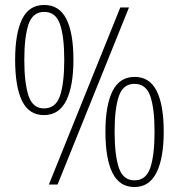

<svg xmlns="http://www.w3.org/2000/svg" viewBox="-20 -744 720 774"><path d="M157 -280Q97 -280 69 -337Q41 -394 41 -503Q41 -609 69 -666.5Q97 -724 158 -724Q219 -724 247.5 -667.5Q276 -611 276 -503Q276 -397 247 -338.5Q218 -280 157 -280ZM177 0 465 -714H500L212 0ZM157 -307Q205 -307 222 -358Q239 -409 239 -503Q239 -596 222 -646Q205 -696 158 -696Q112 -696 95 -646Q78 -596 78 -503Q78 -409 95 -358Q112 -307 157 -307ZM522 10Q462 10 433.5 -47Q405 -104 405 -213Q405 -319 433.5 -376.5Q462 -434 523 -434Q583 -434 611.5 -377.5Q640 -321 640 -213Q640 -107 611 -48.5Q582 10 522 10ZM522 -17Q569 -17 586 -68Q603 -119 603 -213Q603 -306 586 -356Q569 -406 522 -406Q476 -406 459 -356Q442 -306 442 -213Q442 -119 459 -68Q476 -17 522 -17Z"/></svg>

Font: Noto Serif ExtraCondensed ExtraLight
Style: Regular
Weight: 200
Width: 2
Designer: Monotype Design Team
Foundry: Monotype Imaging Inc.
Version: Version 2.015